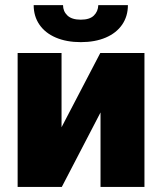

<svg xmlns="http://www.w3.org/2000/svg" viewBox="-20 -740 642 760"><path d="M377 -530.3H551.8V0H377.9V-294.9L224.6 0H49.8V-530.3H223.6V-236.3ZM299.8 -573.2Q243.2 -573.2 200.9 -591.3Q158.7 -609.4 136 -642.6Q113.3 -675.8 113.3 -719.7H229.5Q229.5 -695.3 246.8 -678.7Q264.2 -662.1 299.8 -662.1Q335 -662.1 351.6 -678.5Q368.2 -694.8 369.1 -719.7H486.3Q486.3 -675.8 463.6 -642.6Q440.9 -609.4 398.7 -591.3Q356.4 -573.2 299.8 -573.2Z"/></svg>

Font: Pretendard Std Black
Style: Regular
Weight: 900
Designer: Base glyphs from Inter by Rasmus Andersson; Hangeul glyphs from Noto Sans CJK(Source Han Sans) by Jang Soo-young and Kan
Foundry: Kil Hyung-jin
Version: Version 1.309